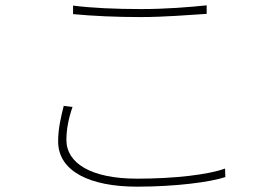

<svg xmlns="http://www.w3.org/2000/svg" viewBox="-20 -697 1040 720"><path d="M254 -644C330 -637 413 -633 508 -633C596 -633 690 -641 755 -645V-677C688 -670 601 -663 508 -663C414 -663 324 -667 254 -676ZM219 -300C208 -257 198 -213 198 -167C198 -54 318 3 494 3C637 3 769 -14 825 -33L824 -65C762 -42 634 -27 494 -27C320 -27 229 -86 229 -172C229 -212 237 -253 252 -296Z"/></svg>

Font: Noto Sans CJK JP Thin
Style: Regular
Weight: 250
Designer: Ryoko NISHIZUKA (kana & ideographs); Paul D. Hunt (Latin, Greek & Cyrillic); Wenlong ZHANG (bopomofo); Sandoll Communica
Foundry: Adobe Systems Incorporated
Version: Version 1.004;PS 1.004;hotconv 1.0.82;makeotf.lib2.5.63406